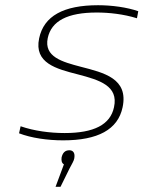

<svg xmlns="http://www.w3.org/2000/svg" viewBox="-20 -529 550 736"><path d="M278 -244C362 -222 435 -200 417 -118C403 -51 340 -19 228 -19C172 -19 111 -27 59 -45L53 -18C100 0 162 9 222 9C355 9 432 -32 450 -118C473 -228 379 -250 290 -273C218 -292 148 -311 163 -383C177 -449 239 -481 351 -481C398 -481 453 -475 505 -459L510 -486C467 -501 409 -509 356 -509C224 -509 148 -468 130 -382C110 -287 196 -265 278 -244ZM193 187H212L246 118C256 98 263 89 265 77V76C268 57 260 47 246 47C229 47 220 57 216 75V76C215 86 216 96 225 101Z"/></svg>

Font: LT Wave Text Thin Italic
Style: Regular
Weight: 100
Designer: Daniel Lyons
Version: Version 2.5 (Glyphs App)